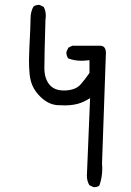

<svg xmlns="http://www.w3.org/2000/svg" viewBox="-20 -776 540 792"><path d="M368.2 -3.9Q381.3 -3.9 390.1 -10.7Q401.9 -44.4 401.9 -82Q401.9 -91.8 400.9 -102.5L416.5 -546.9Q417 -552.2 417 -556.6Q417 -573.7 409.7 -581.1Q404.8 -586.4 395 -587.4H278.3L262.2 -579.6L254.4 -563.5Q253.9 -561 253.9 -557.1Q253.9 -553.2 255.6 -547.1Q257.3 -541 261.2 -535.2Q286.6 -525.4 315.9 -525.4Q327.6 -525.4 339.8 -526.9L349.1 -527.8V-475.1Q329.6 -446.8 312 -427.2Q292 -404.8 249.5 -402.8Q246.1 -402.8 242.7 -402.8Q204.6 -402.8 184.6 -426.3Q163.6 -451.2 163.1 -492.7Q163.1 -496.1 163.1 -500.5Q163.1 -545.9 167.5 -694.3Q168.9 -703.6 168.9 -711.9Q168.9 -731.9 160.2 -747.6L144 -755.4Q142.1 -755.9 140.6 -755.9Q127 -755.9 117.7 -748.5Q106 -727.5 106 -698.7Q106 -669.9 101.1 -578.1Q99.6 -547.9 99.6 -529.3Q99.6 -510.7 100.1 -500Q101.1 -467.3 106 -447.3Q114.7 -407.7 147 -376.5Q179.2 -345.2 216.3 -342.3Q231 -341.3 248.5 -341.3Q266.1 -341.3 284.2 -344.2Q312.5 -348.6 338.9 -363.8L351.6 -371.1Q338.4 -53.2 338.4 -51.3Q338.4 -29.3 348.6 -12.2L364.7 -4.4Q366.7 -3.9 368.2 -3.9Z"/></svg>

Font: NaikaiFont
Style: Light
Weight: 300
Version: Version 1.89